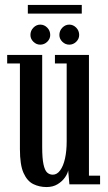

<svg xmlns="http://www.w3.org/2000/svg" viewBox="-20 -745 435 776"><path d="M168 11Q139 11 114.5 -1Q90 -13 75.2 -45.8Q60.5 -78.5 60.5 -142V-488.5H9V-523H150.5V-151.5Q150.5 -105 155.8 -80.8Q161 -56.5 170.5 -47.8Q180 -39 193.5 -39Q210.5 -39 223.2 -56.5Q236 -74 242.8 -104.5Q249.5 -135 249.5 -173.5V-488.5H202V-523H339.5V-35H384.5V0H260.5L255.5 -56.5Q253.5 -43.5 242.5 -27.8Q231.5 -12 212.8 -0.5Q194 11 168 11ZM260 -564.5Q244 -564.5 232 -576.2Q220 -588 220 -603.5Q220 -621 232 -633.2Q244 -645.5 260 -645.5Q276 -645.5 288 -633.2Q300 -621 300 -603.5Q300 -588 288 -576.2Q276 -564.5 260 -564.5ZM142.5 -564.5Q127 -564.5 115 -576.2Q103 -588 103 -603.5Q103 -621 115 -633.2Q127 -645.5 142.5 -645.5Q159 -645.5 171 -633.2Q183 -621 183 -603.5Q183 -588 171 -576.2Q159 -564.5 142.5 -564.5ZM92.5 -690V-725H310.5V-690Z"/></svg>

Font: Imbue Thin 10pt Medium
Style: Regular
Weight: 500
Version: Version 1.102